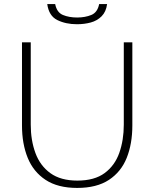

<svg xmlns="http://www.w3.org/2000/svg" viewBox="-20 -915 758 943"><path d="M359 8Q264 8 204 -31.5Q144 -71 116 -140Q88 -209 88 -299V-707H131V-303Q131 -226 154 -163.5Q177 -101 227.5 -64.5Q278 -28 360 -28Q444 -28 494 -65Q544 -102 566 -164.5Q588 -227 588 -303V-707H630V-299Q630 -209 602.5 -140Q575 -71 515 -31.5Q455 8 359 8ZM358 -796Q303 -796 261.5 -816.5Q220 -837 212 -895H251Q259 -854 289 -841.5Q319 -829 359 -829Q398 -829 428.5 -841.5Q459 -854 467 -895H506Q501 -857 479 -835Q457 -813 425.5 -804.5Q394 -796 358 -796Z"/></svg>

Font: Onest Thin
Style: Regular
Weight: 250
Designer: Dmitri Voloshin, Andrey Kudryavtsev
Foundry: Dmitri Voloshin, Andrey Kudryavtsev
Version: Version 1.000;gftools[0.9.33]